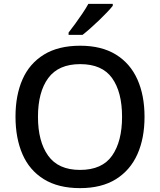

<svg xmlns="http://www.w3.org/2000/svg" viewBox="-20 -961 826 991"><path d="M726 -358Q726 -247 689 -164.5Q652 -82 578 -36Q504 10 393 10Q281 10 206.5 -36Q132 -82 96 -165Q60 -248 60 -359Q60 -469 96 -551Q132 -633 206.5 -679Q281 -725 394 -725Q504 -725 578 -679.5Q652 -634 689 -551.5Q726 -469 726 -358ZM176 -358Q176 -231 228.5 -157.5Q281 -84 393 -84Q507 -84 558.5 -157.5Q610 -231 610 -358Q610 -486 558.5 -558Q507 -630 394 -630Q282 -630 229 -558Q176 -486 176 -358ZM562 -931Q551 -917 532 -897Q513 -877 490.5 -855.5Q468 -834 446 -814.5Q424 -795 406 -781H334V-793Q349 -812 368 -838Q387 -864 405.5 -891.5Q424 -919 436 -941H562Z"/></svg>

Font: Noto Sans Adlam Unjoined Medium
Style: Regular
Weight: 500
Version: Version 3.001